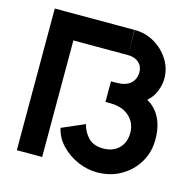

<svg xmlns="http://www.w3.org/2000/svg" viewBox="-99 -761 873 864"><g transform="rotate(15 337.5 -328.5)"><path d="M52 0V-660H424V-543H170V0ZM425 3Q380 3 336 -16Q292 -35 259 -69Q226 -103 216 -148L322 -194Q332 -156 356.5 -132Q381 -108 425 -108Q470 -108 497.5 -135Q525 -162 525 -207Q525 -253 492.5 -283Q460 -313 401 -313H381V-409H403Q450 -409 472 -429Q494 -449 494 -482Q494 -509 475 -526Q456 -543 424 -543L425 -660Q474 -660 516 -636Q558 -612 584 -571.5Q610 -531 610 -482Q610 -455 598 -424Q586 -393 560 -371Q599 -350 620.5 -308.5Q642 -267 642 -207Q642 -148 613.5 -100.5Q585 -53 536 -25Q487 3 425 3Z"/></g></svg>

Font: Lil Grotesk Bold
Style: Regular
Weight: 700
Designer: Bastien Sozeau
Foundry: NBR — Bastien Sozeau
Version: Version 4.002; ttfautohint (v1.8.4.7-5d5b)